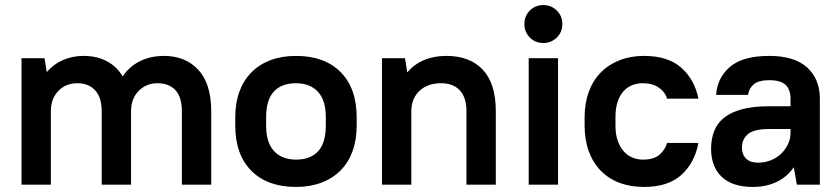

<svg xmlns="http://www.w3.org/2000/svg" viewBox="-20 -730 3321 759"><path d="M65 -500H156L165 -445Q191 -476 228.5 -492.5Q266 -509 311 -509Q362 -509 401.5 -488.5Q441 -468 465 -428Q491 -467 533 -488Q575 -509 628 -509Q713 -509 764 -454Q815 -399 815 -290V0H699V-290Q699 -346 673.5 -373.5Q648 -401 603 -401Q558 -401 528 -370.5Q498 -340 498 -290V0H382V-290Q382 -345 356 -373Q330 -401 286 -401Q241 -401 212 -372Q183 -343 181 -295V0H65Z M1150 9Q1037 9 973.5 -55Q910 -119 910 -234V-266Q910 -323 926.5 -368Q943 -413 974.5 -444.5Q1006 -476 1050 -492.5Q1094 -509 1150 -509Q1263 -509 1326.5 -445Q1390 -381 1390 -266V-234Q1390 -177 1373.5 -132Q1357 -87 1325.5 -55.5Q1294 -24 1249.5 -7.5Q1205 9 1150 9ZM1150 -99Q1207 -99 1237.5 -132Q1268 -165 1268 -234V-266Q1268 -334 1236.5 -367.5Q1205 -401 1150 -401Q1093 -401 1062.5 -368Q1032 -335 1032 -266V-234Q1032 -166 1063.5 -132.5Q1095 -99 1150 -99Z M1490 -500H1581L1590 -444Q1646 -509 1745 -509Q1837 -509 1888.5 -454.5Q1940 -400 1940 -290V0H1824V-290Q1824 -345 1797.5 -373Q1771 -401 1725 -401Q1671 -401 1639.5 -372Q1608 -343 1606 -295V0H1490Z M2070 -500H2186V0H2070ZM2128 -560Q2096 -560 2074.5 -581.5Q2053 -603 2053 -635Q2053 -667 2074.5 -688.5Q2096 -710 2128 -710Q2159 -710 2181 -688.5Q2203 -667 2203 -635Q2203 -603 2181 -581.5Q2159 -560 2128 -560Z M2526 9Q2472 9 2428.5 -7.5Q2385 -24 2354.5 -55.5Q2324 -87 2307.5 -132Q2291 -177 2291 -234V-266Q2291 -322 2307.5 -367Q2324 -412 2355 -443.5Q2386 -475 2429.5 -492Q2473 -509 2526 -509Q2621 -509 2673.5 -462Q2726 -415 2741 -340H2617Q2609 -367 2584 -384Q2559 -401 2521 -401Q2499 -401 2479.5 -393.5Q2460 -386 2445 -369.5Q2430 -353 2421.5 -327.5Q2413 -302 2413 -266V-234Q2413 -199 2422 -173.5Q2431 -148 2446 -131.5Q2461 -115 2480.5 -107Q2500 -99 2521 -99Q2564 -99 2586.5 -118Q2609 -137 2617 -165H2741Q2726 -86 2673.5 -38.5Q2621 9 2526 9Z M2956 9Q2875 9 2833 -31Q2791 -71 2791 -142Q2791 -181 2803.5 -212.5Q2816 -244 2843.5 -265.5Q2871 -287 2914.5 -298.5Q2958 -310 3021 -310H3105V-340Q3105 -376 3085.5 -394.5Q3066 -413 3021 -413Q2979 -413 2960 -397Q2941 -381 2937 -355H2811Q2815 -422 2865.5 -465.5Q2916 -509 3021 -509Q3121 -509 3171 -463Q3221 -417 3221 -340V0H3130L3118 -69Q3092 -31 3050.5 -11Q3009 9 2956 9ZM2976 -87Q3004 -87 3027.5 -96.5Q3051 -106 3068 -122.5Q3085 -139 3095 -160Q3105 -181 3105 -205V-220H3021Q2961 -220 2937 -200Q2913 -180 2913 -146Q2913 -119 2929.5 -103Q2946 -87 2976 -87Z"/></svg>

Font: PT Root UI Web Bold
Style: Regular
Weight: 700
Designer: Vitaly Kuzmin
Foundry: ParaType Ltd.
Version: Version 1.000W